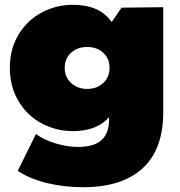

<svg xmlns="http://www.w3.org/2000/svg" viewBox="-20 -577 751 801"><path d="M661 -547V-109Q661 47 574.5 125.5Q488 204 328 204Q246 204 175 186.5Q104 169 54 136L130 -18Q162 6 211 21Q260 36 305 36Q373 36 404 7Q435 -22 435 -78V-88Q384 -30 284 -30Q214 -30 153.5 -62.5Q93 -95 57 -155.5Q21 -216 21 -294Q21 -372 57 -432Q93 -492 153.5 -524.5Q214 -557 284 -557Q396 -557 446 -485L487 -545ZM437 -294Q437 -333 410.5 -357Q384 -381 344 -381Q303 -381 276.5 -357Q250 -333 250 -294Q250 -255 277 -230.5Q304 -206 344 -206Q384 -206 410.5 -230.5Q437 -255 437 -294Z"/></svg>

Font: AtCorfu Sans
Style: AtCorfu Sans Black
Weight: 900
Designer: Kostas Teopoulos
Foundry: Kostas Teopoulos
Version: Version 1.00 July 8, 2025, initial release